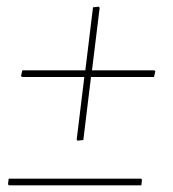

<svg xmlns="http://www.w3.org/2000/svg" viewBox="-20 -491 519 576"><path d="M276 -471 279 -468 256 -280H443L446 -277L442 -260H253L230 -71L213 -69L210 -72L233 -260H46L43 -263L47 -280H236L259 -469ZM403 45 406 48 404 65H7L4 62L6 45Z"/></svg>

Font: Alegreya Sans Thin
Style: Italic
Weight: 100
Italic angle: -7°
Designer: Juan Pablo del Peral
Foundry: Huerta Tipografica
Version: Version 2.007